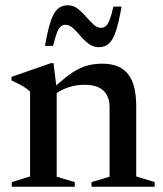

<svg xmlns="http://www.w3.org/2000/svg" viewBox="-20 -708 617 728"><path d="M195 -370.5V-38L263.5 -17.5V0H24.5V-17.5L94 -39V-360.5Q85 -370 69.5 -379.5Q54 -389 23.5 -403V-416.5L173 -468.5H183ZM327 -17.5 395.5 -38V-301.5Q395.5 -329 385 -348Q374.5 -367 353.5 -376.8Q332.5 -386.5 301 -386.5Q265 -386.5 233.5 -374.8Q202 -363 185 -347L170 -362Q202 -393 227.8 -413.5Q253.5 -434 276 -445.5Q298.5 -457 321 -461.8Q343.5 -466.5 368.5 -466.5Q434 -466.5 465.2 -427.5Q496.5 -388.5 496.5 -305V-39L566.5 -17.5V0H327ZM441 -683Q430.5 -624 419.5 -590.2Q408.5 -556.5 393 -542.8Q377.5 -529 355 -529Q333.5 -529 316.5 -541.8Q299.5 -554.5 285.2 -571.5Q271 -588.5 257 -601.2Q243 -614 228 -614Q218.5 -614 210.5 -607.5Q202.5 -601 195.8 -583.8Q189 -566.5 181.5 -534H150.5Q161 -593.5 172 -626.8Q183 -660 198.5 -674Q214 -688 237 -688Q258 -688 274.8 -675Q291.5 -662 306 -645.2Q320.5 -628.5 334.2 -615.5Q348 -602.5 363 -602.5Q373.5 -602.5 381.2 -609Q389 -615.5 395.8 -633Q402.5 -650.5 410 -683Z"/></svg>

Font: Newsreader 36pt Medium
Style: Regular
Weight: 500
Designer: Hugues Gentile
Foundry: Production Type
Version: Version 1.003